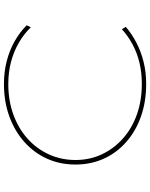

<svg xmlns="http://www.w3.org/2000/svg" viewBox="86 -836 760 972"><g transform="rotate(-90 466.0 -350.0)"><path d="M527 10Q437 10 362 -16.5Q287 -43 232 -92Q177 -141 148 -206Q119 -271 119 -348Q119 -426 148.5 -491.5Q178 -557 232.5 -606Q287 -655 362 -682.5Q437 -710 527 -710Q588 -710 642.5 -696Q697 -682 743 -656Q789 -630 824 -595L814 -574Q780 -609 736 -634.5Q692 -660 639.5 -674Q587 -688 527 -688Q443 -688 372.5 -662.5Q302 -637 250.5 -591Q199 -545 170.5 -482.5Q142 -420 142 -348Q142 -276 170.5 -215Q199 -154 250.5 -108Q302 -62 372.5 -37Q443 -12 527 -12Q584 -12 634.5 -24Q685 -36 727.5 -59Q770 -82 804 -113L816 -93Q781 -63 736 -39.5Q691 -16 638.5 -3Q586 10 527 10Z"/></g></svg>

Font: Lexend Tera Thin
Style: Regular
Weight: 250
Version: Version 1.007